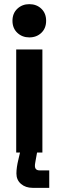

<svg xmlns="http://www.w3.org/2000/svg" viewBox="-20 -734 282 924"><path d="M58 0V-496H184V0ZM40 -634Q40 -670 63.5 -692Q87 -714 121 -714Q156 -714 179 -692Q202 -670 202 -634Q202 -598 179 -576Q156 -554 121 -554Q87 -554 63.5 -576Q40 -598 40 -634ZM137 170Q103 170 81 151Q59 132 59 101Q59 86 61.5 69Q64 52 68 36L81 -20H162L152 35Q151 42 149.5 49.5Q148 57 148 64Q148 86 171 86H217V170Z"/></svg>

Font: Space Grotesk Frontify
Style: Bold
Weight: 700
Designer: Florian Karsten
Version: Version 2.000